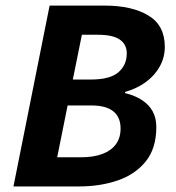

<svg xmlns="http://www.w3.org/2000/svg" viewBox="-20 -672 633 692"><path d="M28.5 0 158.8 -651.8H357.7Q455.4 -651.8 514.7 -616.2Q574 -580.7 574 -503.2Q574 -465.5 556.1 -432.9Q538.2 -400.3 506.1 -376.6Q474 -352.9 430.6 -340.5V-336.5Q466.7 -327.8 492 -311.1Q517.3 -294.5 530.4 -270.4Q543.4 -246.4 543.4 -214.2Q543.4 -137.6 505.5 -90.5Q467.6 -43.4 404.3 -21.7Q341.1 0 264.6 0ZM242.5 -385.4H307.8Q376.5 -385.4 406.7 -411.5Q436.9 -437.6 436.9 -479.7Q436.9 -511.9 411.8 -529.3Q386.7 -546.7 333.4 -546.7H275.1ZM186.1 -105.1H271.3Q317.5 -105.1 349.4 -117.2Q381.2 -129.4 397.9 -152.3Q414.6 -175.3 414.6 -208.8Q414.6 -249.7 388.3 -270.8Q362.1 -291.9 309.3 -291.9H223.7Z"/></svg>

Font: Source Sans 3 VF
Style: Italic
Weight: 200
Italic angle: -11°
Designer: Paul D. Hunt
Foundry: Adobe Systems Incorporated
Version: Version 3.042;hotconv 1.0.118;makeotfexe 2.5.65603